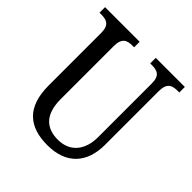

<svg xmlns="http://www.w3.org/2000/svg" viewBox="-194 -854 1004 1004"><g transform="rotate(45 308.0 -352.0)"><path d="M310 10C450 10 522 -72 522 -205V-601C522 -664 552 -673 592 -673H603V-714H388V-673H399C439 -673 468 -664 468 -605V-207C468 -117 422 -49 328 -49C246 -49 189 -93 189 -210V-601C189 -664 218 -673 258 -673H269V-714H13V-673H25C64 -673 94 -664 94 -605V-216C94 -53 177 10 310 10Z"/></g></svg>

Font: Noto Serif Lao Cond
Style: Regular
Weight: 400
Width: 3
Designer: Monotype Design Team
Foundry: Monotype Imaging Inc.
Version: Version 2.004